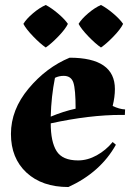

<svg xmlns="http://www.w3.org/2000/svg" viewBox="-20 -737 523 772"><path d="M294 -92Q332 -92 369 -112.5Q406 -133 433 -166L446 -155Q384 -44 255 15Q149 15 86.5 -43Q24 -101 24 -198.5Q24 -296 95 -381Q166 -466 260 -505Q442 -505 442 -379Q442 -347 433 -311Q460 -298 483 -297L482 -275Q475 -275 468 -275Q340 -275 184 -241Q184 -167 207.5 -129.5Q231 -92 294 -92ZM236 -432Q217 -432 201 -424Q186 -349 184 -268Q234 -289 284 -300Q284 -378 275 -405Q266 -432 236 -432ZM253 -641Q243 -620 214.5 -590.5Q186 -561 164 -546Q142 -561 113.5 -590.5Q85 -620 74 -641Q86 -661 112.5 -683.5Q139 -706 164 -717Q187 -705 213.5 -682.5Q240 -660 253 -641ZM475 -641Q465 -620 436.5 -590.5Q408 -561 386 -546Q364 -561 335.5 -590.5Q307 -620 296 -641Q308 -661 334.5 -683.5Q361 -706 386 -717Q409 -705 435.5 -682.5Q462 -660 475 -641Z"/></svg>

Font: Almendra
Style: Bold
Weight: 700
Designer: Ana Sanfelippo
Foundry: Ana Sanfelippo
Version: Version 1.004